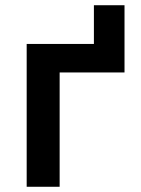

<svg xmlns="http://www.w3.org/2000/svg" viewBox="-20 -714 540 734"><path d="M82 0V-546H339V-694H456V-437H208V0Z"/></svg>

Font: Noto Sans Mono ExtraCondensed
Style: Bold
Weight: 700
Width: 2
Designer: Monotype Design Team
Foundry: Monotype Imaging Inc.
Version: Version 2.014